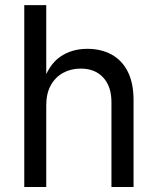

<svg xmlns="http://www.w3.org/2000/svg" viewBox="-20 -748 631 768"><path d="M165 -327.1V0H77.1V-727.5H165V-413.6H149.9Q174.8 -489.3 220.9 -521Q267.1 -552.7 329.1 -552.7Q384.3 -552.7 426 -530Q467.8 -507.3 491 -461.7Q514.2 -416 514.2 -346.7V0H425.8V-339.4Q425.8 -402.3 392.8 -438Q359.9 -473.6 302.7 -473.6Q263.7 -473.6 232.4 -456.5Q201.2 -439.5 183.1 -406.7Q165 -374 165 -327.1Z"/></svg>

Font: Inter Variable LoSnoCo
Style: Regular
Weight: 400
Designer: Rasmus Andersson
Foundry: rsms
Version: Version 4.000;git-a52131595; featfreeze: case,dlig,ss01,ss02